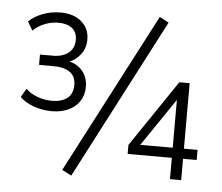

<svg xmlns="http://www.w3.org/2000/svg" viewBox="-53 -787 1005 870"><g transform="rotate(5 450.0 -352.5)"><path d="M189 -260Q145 -260 106 -274Q67 -288 43 -312L66 -351Q88 -330 119.5 -318.5Q151 -307 186 -307Q228 -307 254 -326.5Q280 -346 280 -387Q280 -427 253 -445.5Q226 -464 179 -464H113V-511H173Q216 -511 242.5 -532Q269 -553 269 -592Q269 -626 246.5 -644Q224 -662 184 -662Q153 -662 123 -650.5Q93 -639 69 -616L46 -656Q72 -681 110.5 -695Q149 -709 190 -709Q250 -709 285.5 -678Q321 -647 321 -598Q321 -558 299 -529.5Q277 -501 245 -489V-492Q271 -487 291 -472Q311 -457 322 -434.5Q333 -412 333 -383Q333 -345 314 -317Q295 -289 262.5 -274.5Q230 -260 189 -260ZM302 23 259 1 639 -728 681 -706ZM749 0V-97H548V-138L753 -441H800V-143H862V-97H800V0ZM749 -143V-372H757L591 -128L590 -143Z"/></g></svg>

Font: Nunito Sans 10pt SemiCondensed Light
Style: Regular
Weight: 300
Width: 4
Designer: Vernon Adams
Foundry: Vernon Adams
Version: Version 3.101;gftools[0.9.27]